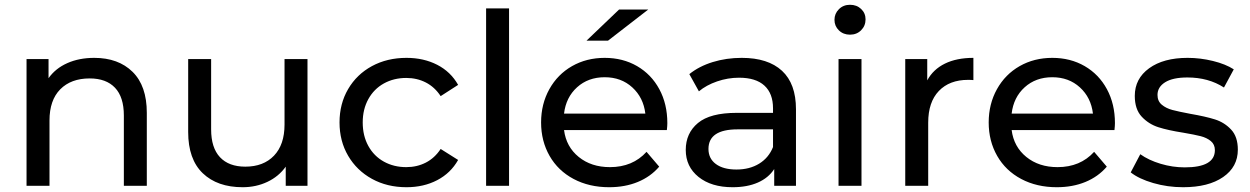

<svg xmlns="http://www.w3.org/2000/svg" viewBox="-20 -777 5226 803"><path d="M594 -305V0H498V-294Q498 -371 461 -410Q424 -449 355 -449Q277 -449 232 -403.5Q187 -358 187 -273V0H91V-530H183V-450Q212 -491 261.5 -513Q311 -535 374 -535Q475 -535 534.5 -476.5Q594 -418 594 -305Z M1266 -530V0H1175V-80Q1146 -39 1098.5 -16.5Q1051 6 995 6Q889 6 828 -52.5Q767 -111 767 -225V-530H863V-236Q863 -159 900 -119.5Q937 -80 1006 -80Q1082 -80 1126 -126Q1170 -172 1170 -256V-530Z M1400 -265Q1400 -343 1436 -404.5Q1472 -466 1535.5 -500.5Q1599 -535 1680 -535Q1752 -535 1808.5 -506Q1865 -477 1896 -422L1823 -375Q1798 -413 1761 -432Q1724 -451 1679 -451Q1627 -451 1585.5 -428Q1544 -405 1520.5 -362.5Q1497 -320 1497 -265Q1497 -209 1520.5 -166.5Q1544 -124 1585.5 -101Q1627 -78 1679 -78Q1724 -78 1761 -97Q1798 -116 1823 -154L1896 -108Q1865 -53 1808.5 -23.5Q1752 6 1680 6Q1599 6 1535.5 -29Q1472 -64 1436 -125.5Q1400 -187 1400 -265Z M2013 -742H2109V0H2013Z M2769 -233H2339Q2348 -163 2400.5 -120.5Q2453 -78 2531 -78Q2626 -78 2684 -142L2737 -80Q2701 -38 2647.5 -16Q2594 6 2528 6Q2444 6 2379 -28.5Q2314 -63 2278.5 -125Q2243 -187 2243 -265Q2243 -342 2277.5 -404Q2312 -466 2372.5 -500.5Q2433 -535 2509 -535Q2585 -535 2644.5 -500.5Q2704 -466 2737.5 -404Q2771 -342 2771 -262Q2771 -251 2769 -233ZM2339 -302H2679Q2671 -369 2624.5 -411.5Q2578 -454 2509 -454Q2440 -454 2393.5 -412Q2347 -370 2339 -302ZM2569 -737H2691L2523 -607H2433Z M3309 -320V0H3218V-70Q3194 -33 3149.5 -13.5Q3105 6 3044 6Q2955 6 2901.5 -37Q2848 -80 2848 -150Q2848 -220 2899 -262.5Q2950 -305 3061 -305H3213V-324Q3213 -386 3177 -419Q3141 -452 3071 -452Q3024 -452 2979 -436.5Q2934 -421 2903 -395L2863 -467Q2904 -500 2961 -517.5Q3018 -535 3082 -535Q3192 -535 3250.5 -481Q3309 -427 3309 -320ZM3213 -162V-236H3065Q2943 -236 2943 -154Q2943 -114 2974 -91Q3005 -68 3060 -68Q3115 -68 3155 -92.5Q3195 -117 3213 -162Z M3487 -530H3583V0H3487ZM3470 -694Q3470 -720 3488.5 -738.5Q3507 -757 3535 -757Q3563 -757 3581.5 -739.5Q3600 -722 3600 -696Q3600 -669 3581.5 -650.5Q3563 -632 3535 -632Q3507 -632 3488.5 -650Q3470 -668 3470 -694Z M4051 -535V-442Q4043 -443 4029 -443Q3951 -443 3906.5 -396.5Q3862 -350 3862 -264V0H3766V-530H3858V-441Q3883 -487 3932 -511Q3981 -535 4051 -535Z M4641 -233H4211Q4220 -163 4272.5 -120.5Q4325 -78 4403 -78Q4498 -78 4556 -142L4609 -80Q4573 -38 4519.5 -16Q4466 6 4400 6Q4316 6 4251 -28.5Q4186 -63 4150.5 -125Q4115 -187 4115 -265Q4115 -342 4149.5 -404Q4184 -466 4244.5 -500.5Q4305 -535 4381 -535Q4457 -535 4516.5 -500.5Q4576 -466 4609.5 -404Q4643 -342 4643 -262Q4643 -251 4641 -233ZM4211 -302H4551Q4543 -369 4496.5 -411.5Q4450 -454 4381 -454Q4312 -454 4265.5 -412Q4219 -370 4211 -302Z M4709 -56 4749 -132Q4784 -107 4834 -92Q4884 -77 4935 -77Q5061 -77 5061 -149Q5061 -173 5044 -187Q5027 -201 5001.5 -207.5Q4976 -214 4929 -222Q4865 -232 4824.5 -245Q4784 -258 4755 -289Q4726 -320 4726 -376Q4726 -448 4786 -491.5Q4846 -535 4947 -535Q5000 -535 5053 -522Q5106 -509 5140 -487L5099 -411Q5034 -453 4946 -453Q4885 -453 4853 -433Q4821 -413 4821 -380Q4821 -354 4839 -339Q4857 -324 4883.5 -317Q4910 -310 4958 -301Q5022 -290 5061.5 -277.5Q5101 -265 5129 -235Q5157 -205 5157 -151Q5157 -79 5095.5 -36.5Q5034 6 4928 6Q4863 6 4803 -11.5Q4743 -29 4709 -56Z"/></svg>

Font: APTA Sans Medium
Style: Bold
Weight: 500
Version: Version 7.200